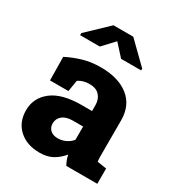

<svg xmlns="http://www.w3.org/2000/svg" viewBox="-182 -879 931 1006"><g transform="rotate(30 283.0 -376.0)"><path d="M208 10.3Q129.9 10.3 82.8 -32.7Q35.6 -75.7 35.6 -147.9Q35.6 -222.2 95.7 -269.3Q155.8 -316.4 274.4 -316.4H337.4V-351.6Q337.4 -386.7 317.1 -409.7Q296.9 -432.6 255.4 -432.6Q217.3 -432.6 189 -413.6L177.7 -345.2H66.4L64.5 -486.8Q107.4 -508.8 156 -523.4Q204.6 -538.1 264.6 -538.1Q370.1 -538.1 431.9 -489.3Q493.7 -440.4 493.7 -350.1V-143.1Q493.7 -131.8 493.9 -121.6Q494.1 -111.3 496.1 -101.1L551.8 -92.3V0H364.3Q357.9 -11.2 351.8 -26.4Q345.7 -41.5 343.3 -56.6Q318.4 -25.9 286.1 -7.8Q253.9 10.3 208 10.3ZM252.9 -102.5Q277.3 -102.5 300 -113.3Q322.8 -124 337.4 -142.6V-222.7H275.4Q234.4 -222.7 212.6 -204.1Q190.9 -185.5 190.9 -158.2Q190.9 -131.8 207.8 -117.2Q224.6 -102.5 252.9 -102.5ZM84.5 -629.4V-642.1L210 -761.7H329.6L453.6 -640.6V-629.4H332.5L269 -699.2L203.6 -629.4Z"/></g></svg>

Font: Roboto Slab ExtraBold
Style: Regular
Weight: 800
Designer: Google
Version: Version 2.001; ttfautohint (v1.8.3)